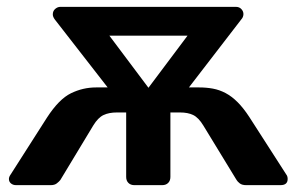

<svg xmlns="http://www.w3.org/2000/svg" viewBox="-20 -540 865 560"><path d="M27 0Q18 0 12 -5Q6 -10 6 -18Q6 -24 11 -31L117 -197Q152 -251 187 -268Q222 -285 260 -285H294L140 -483Q134 -491 134 -498Q134 -508 141 -514Q148 -520 156 -520H668Q678 -520 684 -513.5Q690 -507 690 -499Q690 -495 688.5 -491Q687 -487 685 -485L531 -285H561Q582 -285 601 -281.5Q620 -278 638 -268.5Q656 -259 673 -242Q690 -225 707 -199L815 -31Q819 -26 819 -18Q819 0 798 0H698Q686 0 679.5 -5Q673 -10 670 -15L573 -174Q559 -197 543.5 -204.5Q528 -212 505 -212H477V-24Q477 -13 470.5 -6.5Q464 0 453 0H372Q361 0 354.5 -6.5Q348 -13 348 -24V-212H321Q298 -212 282 -204.5Q266 -197 252 -174L156 -15Q152 -10 145.5 -5Q139 0 128 0ZM413 -284 527 -436H299Z"/></svg>

Font: Fz Rubik Med
Style: Regular
Weight: 500
Designer: Hubert and Fischer
Foundry: Hubert and Fischer
Version: Vit hóa bi FontZin.com